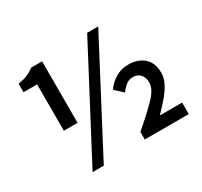

<svg xmlns="http://www.w3.org/2000/svg" viewBox="-141 -855 1110 1055"><g transform="rotate(-30 413.5 -327.0)"><path d="M142 -264V-558H56V-612Q93 -618 115 -627.5Q137 -637 160 -654H229V-264ZM165 12 522 -666H592L236 12ZM503 0V-48Q587 -120 634 -169Q681 -218 681 -259Q681 -292 663.5 -311Q646 -330 615 -330Q593 -330 574 -315.5Q555 -301 538 -278L488 -324Q514 -361 550 -381.5Q586 -402 628 -402Q690 -402 727.5 -369Q765 -336 765 -273Q765 -247 755.5 -223Q746 -199 729 -174.5Q712 -150 689.5 -125Q667 -100 641 -73H782V0Z"/></g></svg>

Font: Giro Semibold
Style: Regular
Weight: 600
Designer: Paul D. Hunt
Foundry: Adobe Systems Incorporated
Version: Version 1.000;PS 1.0;hotconv 1.0.88;makeotf.lib2.5.647800